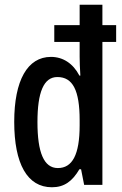

<svg xmlns="http://www.w3.org/2000/svg" viewBox="-20 -780 513 810"><path d="M199 10C251 10 285 -15 315 -66H322L335 0H412V-603H470V-674H412V-760H316V-674H209V-603H316V-540C316 -520 317 -493 319 -461H315C288 -513 245 -540 195 -540C96 -540 40 -441 40 -266C40 -89 95 10 199 10ZM224 -71C165 -71 138 -137 138 -265C138 -390 164 -455 222 -455C287 -455 316 -399 316 -273V-251C316 -127 285 -71 224 -71Z"/></svg>

Font: Noto Sans Khmer ExtraCondensed Medium
Style: Regular
Weight: 500
Width: 2
Designer: Danh Hong and the Monotype Design Team
Foundry: Monotype Imaging Inc.
Version: Version 2.004